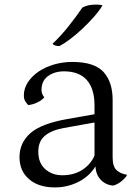

<svg xmlns="http://www.w3.org/2000/svg" viewBox="-20 -802 608 837"><path d="M533 -37Q530 -32 523.5 -25Q517 -18 509 -11.5Q501 -5 491.5 0Q482 5 474 7Q442 5 420 -17.5Q398 -40 396 -77Q388 -62 372 -45.5Q356 -29 333.5 -15.5Q311 -2 282 6.5Q253 15 219 15Q148 15 106.5 -21Q65 -57 65 -117Q65 -179 112 -221Q159 -263 273 -283L392 -304V-343Q392 -415 358.5 -453Q325 -491 259 -491Q218 -491 189.5 -470.5Q161 -450 161 -410Q161 -392 173 -378Q164 -366 144 -356Q124 -346 103 -344Q98 -349 91 -359Q84 -369 84 -386Q84 -417 102 -444Q120 -471 149 -490.5Q178 -510 216 -521Q254 -532 295 -532Q391 -532 431 -488.5Q471 -445 471 -367V-116Q471 -75 489 -59.5Q507 -44 531 -41ZM251 -38Q303 -38 339.5 -62Q376 -86 392 -124V-268L258 -244Q204 -234 175.5 -210Q147 -186 147 -141Q147 -91 177.5 -64.5Q208 -38 251 -38ZM427 -779Q413 -755 389.5 -728.5Q366 -702 339.5 -677Q313 -652 286.5 -632Q260 -612 239 -601Q230 -601 221.5 -603.5Q213 -606 209 -611Q244 -644 278 -686.5Q312 -729 339 -769Q362 -782 399 -782Q415 -782 427 -779Z"/></svg>

Font: Gotu
Style: Regular
Weight: 400
Designer: Sarang Kulkarni & Kailash Malviya
Foundry: Ek Type
Version: Version 2.320;hotconv 1.0.109;makeotfexe 2.5.65596; ttfautoh